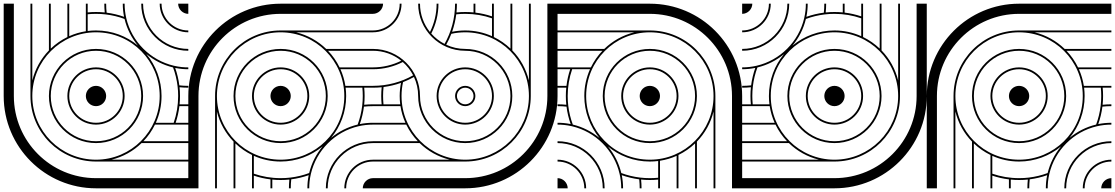

<svg xmlns="http://www.w3.org/2000/svg" viewBox="-20 -1020 6040 1040"><path d="M1000 -945V-1000H945C945 -970 970 -945 1000 -945ZM1000 -145V-155H584C646.3 -170.1 702.3 -201.8 746.9 -245H1000V-255H756.8C782.1 -281.4 803.3 -311.8 819.4 -345H1000V-355H931.4C941.1 -383.8 948 -413.9 951.7 -445H1000V-455H952.8C954.3 -469.8 955 -484.8 955 -500C955 -516.9 954.2 -532 952.6 -547.4C968.2 -545.8 984 -545 1000 -545V-555C983.6 -555 967.3 -555.9 951.4 -557.6C947.2 -590.3 939.6 -622 928.9 -652.1C956 -646.6 978.3 -645 1000 -645V-655C976.7 -655 952.6 -656.9 922.2 -663.8C794.3 -693.7 693.3 -794.2 663.8 -922.2C658 -947.2 655 -973.2 655 -1000H645C645 -975.7 647.5 -951.9 652.1 -928.9C622 -939.6 590.3 -947.2 557.6 -951.4C555.9 -967.3 555 -983.6 555 -1000H545C545 -984 545.8 -968.1 547.4 -952.6C531.9 -954.2 516 -955 500 -955C484.8 -955 469.8 -954.3 455 -952.8V-1000H445V-850.8C413.4 -845.8 383.2 -836.8 355 -824.1V-1000H345V-819.4C311.8 -803.3 281.4 -782.1 255 -756.8V-1000H245V-746.9C201.8 -702.3 170.1 -646.3 155 -584V-1000H145V-500C145 -304 304 -145 500 -145ZM1000 -845V-855C920 -855 855 -920 855 -1000H845C845 -914.4 914.4 -845 1000 -845ZM1000 -745V-755C864.8 -755 755 -864.8 755 -1000H745C745 -859.2 859.2 -745 1000 -745ZM500 -445C530.4 -445 555 -469.6 555 -500C555 -530.4 530.4 -555 500 -555C469.6 -555 445 -530.4 445 -500C445 -469.6 469.6 -445 500 -445ZM500 -345C585.6 -345 655 -414.4 655 -500C655 -585.6 585.6 -655 500 -655C414.4 -655 345 -585.6 345 -500C345 -414.4 414.4 -345 500 -345ZM500 -355C420 -355 355 -420 355 -500C355 -580 420 -645 500 -645C580 -645 645 -580 645 -500C645 -420 580 -355 500 -355ZM500 -245C640.8 -245 755 -359.2 755 -500C755 -640.8 640.8 -755 500 -755C359.2 -755 245 -640.8 245 -500C245 -359.2 359.2 -245 500 -245ZM500 -255C364.8 -255 255 -364.8 255 -500C255 -635.2 364.8 -745 500 -745C635.2 -745 745 -635.2 745 -500C745 -364.8 635.2 -255 500 -255ZM1000 0V-55H500C254.4 -55 55 -254.4 55 -500V-1000H0V-500C0 -224 224 0 500 0ZM726.9 -773.4C666 -824.1 587.5 -855 500 -855C484.8 -855 469.7 -854 455 -852.2V-942.8C469.8 -944.2 484.8 -945 500 -945C517.8 -945 535.3 -944 552.5 -941.9C588 -937.7 622.2 -929.4 654.7 -917.3C667.5 -863.5 692.6 -814.6 726.9 -773.4ZM920.8 -355H824.1C844 -399.3 855 -448.4 855 -500C855 -585.5 824.4 -665.3 772.7 -727.6C814 -693.1 863.3 -667.8 917.3 -654.7C929.4 -622.2 937.7 -588 941.9 -552.5C944 -535.3 945 -518.8 945 -500C945 -449.2 936.5 -400.5 920.8 -355ZM500 -155C309.6 -155 155 -309.6 155 -500C155 -690.4 309.6 -845 500 -845C695.4 -845 845 -686.5 845 -500C845 -309.6 690.4 -155 500 -155Z M1945 0H2000V-55C1970 -55 1945 -30 1945 0ZM1145 0H1155V-416C1170.1 -353.7 1201.8 -297.7 1245 -253.1V0H1255V-243.2C1281.4 -217.9 1311.8 -196.7 1345 -180.6V0H1355V-68.6C1383.8 -58.9 1413.9 -52 1445 -48.3V0H1455V-47.2C1469.8 -45.7 1484.8 -45 1500 -45C1516.9 -45 1532 -45.8 1547.4 -47.4C1545.8 -31.8 1545 -16 1545 0H1555C1555 -16.4 1555.9 -32.7 1557.6 -48.6C1590.3 -52.8 1622 -60.4 1652.1 -71.1C1646.6 -44 1645 -21.7 1645 0H1655C1655 -23.3 1656.9 -47.4 1663.8 -77.8C1693.7 -205.7 1794.2 -306.7 1922.2 -336.2C1947.2 -342 1973.2 -345 2000 -345V-355C1975.7 -355 1951.9 -352.5 1928.9 -347.9C1939.6 -378 1947.2 -409.7 1951.4 -442.4C1967.3 -444.1 1983.6 -445 2000 -445V-455C1984 -455 1968.1 -454.2 1952.6 -452.6C1954.2 -468.1 1955 -484 1955 -500C1955 -515.2 1954.3 -530.2 1952.8 -545H2000V-555H1850.8C1845.8 -586.6 1836.8 -616.8 1824.1 -645H2000V-655H1819.4C1803.3 -688.2 1782.1 -718.6 1756.8 -745H2000V-755H1746.9C1702.3 -798.2 1646.3 -829.9 1584 -845H2000V-855H1500C1304 -855 1145 -696 1145 -500ZM1845 0H1855C1855 -80 1920 -145 2000 -145V-155C1914.4 -155 1845 -85.6 1845 0ZM1745 0H1755C1755 -135.2 1864.8 -245 2000 -245V-255C1859.2 -255 1745 -140.8 1745 0ZM1445 -500C1445 -469.6 1469.6 -445 1500 -445C1530.4 -445 1555 -469.6 1555 -500C1555 -530.4 1530.4 -555 1500 -555C1469.6 -555 1445 -530.4 1445 -500ZM1345 -500C1345 -414.4 1414.4 -345 1500 -345C1585.6 -345 1655 -414.4 1655 -500C1655 -585.6 1585.6 -655 1500 -655C1414.4 -655 1345 -585.6 1345 -500ZM1355 -500C1355 -580 1420 -645 1500 -645C1580 -645 1645 -580 1645 -500C1645 -420 1580 -355 1500 -355C1420 -355 1355 -420 1355 -500ZM1245 -500C1245 -359.2 1359.2 -245 1500 -245C1640.8 -245 1755 -359.2 1755 -500C1755 -640.8 1640.8 -755 1500 -755C1359.2 -755 1245 -640.8 1245 -500ZM1255 -500C1255 -635.2 1364.8 -745 1500 -745C1635.2 -745 1745 -635.2 1745 -500C1745 -364.8 1635.2 -255 1500 -255C1364.8 -255 1255 -364.8 1255 -500ZM1000 0H1055V-500C1055 -745.6 1254.4 -945 1500 -945H2000V-1000H1500C1224 -1000 1000 -776 1000 -500ZM1773.4 -273.1C1824.1 -334 1855 -412.5 1855 -500C1855 -515.2 1854 -530.3 1852.2 -545H1942.8C1944.2 -530.2 1945 -515.2 1945 -500C1945 -482.2 1944 -464.7 1941.9 -447.5C1937.7 -412 1929.4 -377.8 1917.3 -345.3C1863.5 -332.5 1814.6 -307.4 1773.4 -273.1ZM1355 -79.2V-175.9C1399.3 -156 1448.4 -145 1500 -145C1585.5 -145 1665.3 -175.6 1727.6 -227.3C1693.1 -186 1667.8 -136.7 1654.7 -82.7C1622.2 -70.6 1588 -62.3 1552.5 -58.1C1535.3 -56 1518.8 -55 1500 -55C1449.2 -55 1400.5 -63.5 1355 -79.2ZM1155 -500C1155 -690.4 1309.6 -845 1500 -845C1690.4 -845 1845 -690.4 1845 -500C1845 -304.6 1686.5 -155 1500 -155C1309.6 -155 1155 -309.6 1155 -500Z M2055 -1000H2000V-945C2030 -945 2055 -970 2055 -1000ZM2555 -500C2555 -530.4 2530.4 -555 2500 -555C2469.6 -555 2445 -530.4 2445 -500C2445 -469.6 2469.6 -445 2500 -445C2530.4 -445 2555 -469.6 2555 -500ZM2545 -500C2545 -475.2 2524.8 -455 2500 -455C2475.2 -455 2455 -475.2 2455 -500C2455 -524.8 2475.2 -545 2500 -545C2524.8 -545 2545 -524.8 2545 -500ZM2655 -500C2655 -585.6 2585.6 -655 2500 -655C2414.4 -655 2345 -585.6 2345 -500C2345 -414.4 2414.4 -345 2500 -345C2585.6 -345 2655 -414.4 2655 -500ZM2645 -500C2645 -420 2580 -355 2500 -355C2420 -355 2355 -420 2355 -500C2355 -580 2420 -645 2500 -645C2580 -645 2645 -580 2645 -500ZM2855 -1000H2845V-584C2829.9 -646.3 2798.2 -702.3 2755 -746.9V-1000H2745V-756.8C2718.6 -782.1 2688.2 -803.3 2655 -819.4V-1000H2645V-931.4C2616.2 -941.1 2586.1 -948 2555 -951.7V-1000H2545V-952.8C2530.2 -954.3 2515.2 -955 2500 -955C2484 -955 2468.2 -954.2 2452.6 -952.6C2454.2 -968.1 2455 -984 2455 -1000H2445C2445 -920.8 2424.3 -846.5 2388 -782.1C2360.6 -796.2 2336.2 -815.3 2316 -838.2C2340.9 -886.8 2355 -941.8 2355 -1000H2345C2345 -944.9 2332.1 -892.8 2309 -846.5C2275.2 -888.6 2255 -941.9 2255 -1000H2245C2245 -859.2 2359.2 -745 2500 -745C2635.2 -745 2745 -635.2 2745 -500C2745 -364.8 2635.2 -255 2500 -255C2364.8 -255 2255 -364.8 2255 -500C2255 -640.8 2140.8 -755 2000 -755V-745C2058.1 -745 2111.4 -724.8 2153.5 -691C2107.2 -667.9 2055.1 -655 2000 -655V-645C2058.2 -645 2113.2 -659.1 2161.8 -684C2184.7 -663.8 2203.8 -639.4 2217.9 -612C2153.5 -575.7 2079.2 -555 2000 -555V-545C2016 -545 2031.9 -545.8 2047.4 -547.4C2045.8 -531.9 2045 -516 2045 -500C2045 -484.8 2045.7 -469.8 2047.2 -455H2000V-445H2149.2C2154.2 -413.4 2163.2 -383.2 2175.9 -355H2000V-345H2180.6C2196.7 -311.8 2217.9 -281.4 2243.2 -255H2000V-245H2253.1C2297.7 -201.8 2353.7 -170.1 2416 -155H2000V-145H2500C2696 -145 2855 -304 2855 -500ZM3000 -1000H2945V-500C2945 -254.4 2745.6 -55 2500 -55H2000V0H2500C2776 0 3000 -224 3000 -500ZM2645 -920.8V-824.1C2600.7 -844 2551.6 -855 2500 -855C2475.7 -855 2451.9 -852.5 2428.9 -847.9C2439.6 -878 2447.2 -909.7 2451.4 -942.4C2467.3 -944.1 2483.6 -945 2500 -945C2550.8 -945 2599.5 -936.5 2645 -920.8ZM2845 -500C2845 -309.6 2690.4 -155 2500 -155C2309.6 -155 2155 -309.6 2155 -500C2155 -525.8 2157.8 -551 2163.2 -575.2C2183.7 -583.1 2203.4 -592.4 2222.3 -603C2236.9 -571.7 2245 -536.8 2245 -500C2245 -359.2 2359.2 -245 2500 -245C2640.8 -245 2755 -359.2 2755 -500C2755 -640.8 2640.8 -755 2500 -755C2463.2 -755 2428.3 -763.1 2397 -777.7C2407.6 -796.6 2416.9 -816.3 2424.8 -836.8C2449 -842.2 2474.2 -845 2500 -845C2690.4 -845 2845 -690.4 2845 -500ZM2152.1 -571.1C2147.5 -548.1 2145 -524.3 2145 -500C2145 -484.8 2146 -469.7 2147.8 -455H2057.2C2055.8 -469.8 2055 -484.8 2055 -500C2055 -516.4 2055.9 -532.7 2057.6 -548.6C2090.3 -552.8 2122 -560.4 2152.1 -571.1ZM2155 -1000H2145C2145 -920 2080 -855 2000 -855V-845C2085.6 -845 2155 -914.4 2155 -1000Z M3000 -55V0H3055C3055 -30 3030 -55 3000 -55ZM3000 -855V-845H3416C3353.7 -829.9 3297.7 -798.2 3253.1 -755H3000V-745H3243.2C3217.9 -718.6 3196.7 -688.2 3180.6 -655H3000V-645H3068.6C3058.9 -616.2 3052 -586.1 3048.3 -555H3000V-545H3047.2C3045.7 -530.2 3045 -515.2 3045 -500C3045 -483.1 3045.8 -468 3047.4 -452.6C3031.8 -454.2 3016 -455 3000 -455V-445C3016.4 -445 3032.7 -444.1 3048.6 -442.4C3052.8 -409.7 3060.4 -378 3071.1 -347.9C3044 -353.4 3021.7 -355 3000 -355V-345C3023.3 -345 3047.4 -343.1 3077.8 -336.2C3205.7 -306.3 3306.7 -205.8 3336.2 -77.8C3342 -52.8 3345 -26.8 3345 0H3355C3355 -24.3 3352.5 -48.1 3347.9 -71.1C3378 -60.4 3409.7 -52.8 3442.4 -48.6C3444.1 -32.7 3445 -16.4 3445 0H3455C3455 -16 3454.2 -31.9 3452.6 -47.4C3468.1 -45.8 3484 -45 3500 -45C3515.2 -45 3530.2 -45.7 3545 -47.2V0H3555V-149.2C3586.6 -154.2 3616.8 -163.2 3645 -175.9V0H3655V-180.6C3688.2 -196.7 3718.6 -217.9 3745 -243.2V0H3755V-253.1C3798.2 -297.7 3829.9 -353.7 3845 -416V0H3855V-500C3855 -696 3696 -855 3500 -855ZM3000 -155V-145C3080 -145 3145 -80 3145 0H3155C3155 -85.6 3085.6 -155 3000 -155ZM3000 -255V-245C3135.2 -245 3245 -135.2 3245 0H3255C3255 -140.8 3140.8 -255 3000 -255ZM3500 -555C3469.6 -555 3445 -530.4 3445 -500C3445 -469.6 3469.6 -445 3500 -445C3530.4 -445 3555 -469.6 3555 -500C3555 -530.4 3530.4 -555 3500 -555ZM3500 -655C3414.4 -655 3345 -585.6 3345 -500C3345 -414.4 3414.4 -345 3500 -345C3585.6 -345 3655 -414.4 3655 -500C3655 -585.6 3585.6 -655 3500 -655ZM3500 -645C3580 -645 3645 -580 3645 -500C3645 -420 3580 -355 3500 -355C3420 -355 3355 -420 3355 -500C3355 -580 3420 -645 3500 -645ZM3500 -755C3359.2 -755 3245 -640.8 3245 -500C3245 -359.2 3359.2 -245 3500 -245C3640.8 -245 3755 -359.2 3755 -500C3755 -640.8 3640.8 -755 3500 -755ZM3500 -745C3635.2 -745 3745 -635.2 3745 -500C3745 -364.8 3635.2 -255 3500 -255C3364.8 -255 3255 -364.8 3255 -500C3255 -635.2 3364.8 -745 3500 -745ZM3000 -1000V-945H3500C3745.6 -945 3945 -745.6 3945 -500V0H4000V-500C4000 -776 3776 -1000 3500 -1000ZM3273.1 -226.6C3334 -175.9 3412.5 -145 3500 -145C3515.2 -145 3530.3 -146 3545 -147.8V-57.2C3530.2 -55.8 3515.2 -55 3500 -55C3482.2 -55 3464.7 -56 3447.5 -58.1C3412 -62.3 3377.8 -70.6 3345.3 -82.7C3332.5 -136.5 3307.4 -185.4 3273.1 -226.6ZM3079.2 -645H3175.9C3156 -600.7 3145 -551.6 3145 -500C3145 -414.5 3175.6 -334.7 3227.3 -272.4C3186 -306.9 3136.7 -332.2 3082.7 -345.3C3070.6 -377.8 3062.3 -412 3058.1 -447.5C3056 -464.7 3055 -481.2 3055 -500C3055 -550.8 3063.5 -599.5 3079.2 -645ZM3500 -845C3690.4 -845 3845 -690.4 3845 -500C3845 -309.6 3690.4 -155 3500 -155C3304.6 -155 3155 -313.5 3155 -500C3155 -690.4 3309.6 -845 3500 -845Z M4055 -1000H4000V-945C4030 -945 4055 -970 4055 -1000ZM4855 -1000H4845V-584C4829.9 -646.3 4798.2 -702.3 4755 -746.9V-1000H4745V-756.8C4718.6 -782.1 4688.2 -803.3 4655 -819.4V-1000H4645V-931.4C4616.2 -941.1 4586.1 -948 4555 -951.7V-1000H4545V-952.8C4530.2 -954.3 4515.2 -955 4500 -955C4483.1 -955 4468 -954.2 4452.6 -952.6C4454.2 -968.2 4455 -984 4455 -1000H4445C4445 -983.6 4444.1 -967.3 4442.4 -951.4C4409.7 -947.2 4378 -939.6 4347.9 -928.9C4353.4 -956 4355 -978.3 4355 -1000H4345C4345 -976.7 4343.1 -952.6 4336.2 -922.2C4306.3 -794.3 4205.8 -693.3 4077.8 -663.8C4052.8 -658 4026.8 -655 4000 -655V-645C4024.3 -645 4048.1 -647.5 4071.1 -652.1C4060.4 -622 4052.8 -590.3 4048.6 -557.6C4032.7 -555.9 4016.4 -555 4000 -555V-545C4016 -545 4031.9 -545.8 4047.4 -547.4C4045.8 -531.9 4045 -516 4045 -500C4045 -484.8 4045.7 -469.8 4047.2 -455H4000V-445H4149.2C4154.2 -413.4 4163.2 -383.2 4175.9 -355H4000V-345H4180.6C4196.7 -311.8 4217.9 -281.4 4243.2 -255H4000V-245H4253.1C4297.7 -201.8 4353.7 -170.1 4416 -155H4000V-145H4500C4696 -145 4855 -304 4855 -500ZM4155 -1000H4145C4145 -920 4080 -855 4000 -855V-845C4085.6 -845 4155 -914.4 4155 -1000ZM4255 -1000H4245C4245 -864.8 4135.2 -755 4000 -755V-745C4140.8 -745 4255 -859.2 4255 -1000ZM4555 -500C4555 -530.4 4530.4 -555 4500 -555C4469.6 -555 4445 -530.4 4445 -500C4445 -469.6 4469.6 -445 4500 -445C4530.4 -445 4555 -469.6 4555 -500ZM4655 -500C4655 -585.6 4585.6 -655 4500 -655C4414.4 -655 4345 -585.6 4345 -500C4345 -414.4 4414.4 -345 4500 -345C4585.6 -345 4655 -414.4 4655 -500ZM4645 -500C4645 -420 4580 -355 4500 -355C4420 -355 4355 -420 4355 -500C4355 -580 4420 -645 4500 -645C4580 -645 4645 -580 4645 -500ZM4755 -500C4755 -640.8 4640.8 -755 4500 -755C4359.2 -755 4245 -640.8 4245 -500C4245 -359.2 4359.2 -245 4500 -245C4640.8 -245 4755 -359.2 4755 -500ZM4745 -500C4745 -364.8 4635.2 -255 4500 -255C4364.8 -255 4255 -364.8 4255 -500C4255 -635.2 4364.8 -745 4500 -745C4635.2 -745 4745 -635.2 4745 -500ZM5000 -1000H4945V-500C4945 -254.4 4745.6 -55 4500 -55H4000V0H4500C4776 0 5000 -224 5000 -500ZM4226.6 -726.9C4175.9 -666 4145 -587.5 4145 -500C4145 -484.8 4146 -469.7 4147.8 -455H4057.2C4055.8 -469.8 4055 -484.8 4055 -500C4055 -517.8 4056 -535.3 4058.1 -552.5C4062.3 -588 4070.6 -622.2 4082.7 -654.7C4136.5 -667.5 4185.4 -692.6 4226.6 -726.9ZM4645 -920.8V-824.1C4600.7 -844 4551.6 -855 4500 -855C4414.5 -855 4334.7 -824.4 4272.4 -772.7C4306.9 -814 4332.2 -863.3 4345.3 -917.3C4377.8 -929.4 4412 -937.7 4447.5 -941.9C4464.7 -944 4481.2 -945 4500 -945C4550.8 -945 4599.5 -936.5 4645 -920.8ZM4845 -500C4845 -309.6 4690.4 -155 4500 -155C4309.6 -155 4155 -309.6 4155 -500C4155 -695.4 4313.5 -845 4500 -845C4690.4 -845 4845 -690.4 4845 -500Z M5945 0H6000V-55C5970 -55 5945 -30 5945 0ZM5145 0H5155V-416C5170.1 -353.7 5201.8 -297.7 5245 -253.1V0H5255V-243.2C5281.4 -217.9 5311.8 -196.7 5345 -180.6V0H5355V-68.6C5383.8 -58.9 5413.9 -52 5445 -48.3V0H5455V-47.2C5469.8 -45.7 5484.8 -45 5500 -45C5516.9 -45 5532 -45.8 5547.4 -47.4C5545.8 -31.8 5545 -16 5545 0H5555C5555 -16.4 5555.9 -32.7 5557.6 -48.6C5590.3 -52.8 5622 -60.4 5652.1 -71.1C5646.6 -44 5645 -21.7 5645 0H5655C5655 -23.3 5656.9 -47.4 5663.8 -77.8C5693.7 -205.7 5794.2 -306.7 5922.2 -336.2C5947.2 -342 5973.2 -345 6000 -345V-355C5975.7 -355 5951.9 -352.5 5928.9 -347.9C5939.6 -378 5947.2 -409.7 5951.4 -442.4C5967.3 -444.1 5983.6 -445 6000 -445V-455C5984 -455 5968.1 -454.2 5952.6 -452.6C5954.2 -468.1 5955 -484 5955 -500C5955 -515.2 5954.3 -530.2 5952.8 -545H6000V-555H5850.8C5845.8 -586.6 5836.8 -616.8 5824.1 -645H6000V-655H5819.4C5803.3 -688.2 5782.1 -718.6 5756.8 -745H6000V-755H5746.9C5702.3 -798.2 5646.3 -829.9 5584 -845H6000V-855H5500C5304 -855 5145 -696 5145 -500ZM5845 0H5855C5855 -80 5920 -145 6000 -145V-155C5914.4 -155 5845 -85.6 5845 0ZM5745 0H5755C5755 -135.2 5864.8 -245 6000 -245V-255C5859.2 -255 5745 -140.8 5745 0ZM5445 -500C5445 -469.6 5469.6 -445 5500 -445C5530.4 -445 5555 -469.6 5555 -500C5555 -530.4 5530.4 -555 5500 -555C5469.6 -555 5445 -530.4 5445 -500ZM5345 -500C5345 -414.4 5414.4 -345 5500 -345C5585.6 -345 5655 -414.4 5655 -500C5655 -585.6 5585.6 -655 5500 -655C5414.4 -655 5345 -585.6 5345 -500ZM5355 -500C5355 -580 5420 -645 5500 -645C5580 -645 5645 -580 5645 -500C5645 -420 5580 -355 5500 -355C5420 -355 5355 -420 5355 -500ZM5245 -500C5245 -359.2 5359.2 -245 5500 -245C5640.8 -245 5755 -359.2 5755 -500C5755 -640.8 5640.8 -755 5500 -755C5359.2 -755 5245 -640.8 5245 -500ZM5255 -500C5255 -635.2 5364.8 -745 5500 -745C5635.2 -745 5745 -635.2 5745 -500C5745 -364.8 5635.2 -255 5500 -255C5364.8 -255 5255 -364.8 5255 -500ZM5000 0H5055V-500C5055 -745.6 5254.4 -945 5500 -945H6000V-1000H5500C5224 -1000 5000 -776 5000 -500ZM5773.4 -273.1C5824.1 -334 5855 -412.5 5855 -500C5855 -515.2 5854 -530.3 5852.2 -545H5942.8C5944.2 -530.2 5945 -515.2 5945 -500C5945 -482.2 5944 -464.7 5941.9 -447.5C5937.7 -412 5929.4 -377.8 5917.3 -345.3C5863.5 -332.5 5814.6 -307.4 5773.4 -273.1ZM5355 -79.2V-175.9C5399.3 -156 5448.4 -145 5500 -145C5585.5 -145 5665.3 -175.6 5727.6 -227.3C5693.1 -186 5667.8 -136.7 5654.7 -82.7C5622.2 -70.6 5588 -62.3 5552.5 -58.1C5535.3 -56 5518.8 -55 5500 -55C5449.2 -55 5400.5 -63.5 5355 -79.2ZM5155 -500C5155 -690.4 5309.6 -845 5500 -845C5690.4 -845 5845 -690.4 5845 -500C5845 -304.6 5686.5 -155 5500 -155C5309.6 -155 5155 -309.6 5155 -500Z"/></svg>

Font: GlukFramesM7
Style: Medium
Weight: 500
Monospace: yes
Designer: gluk
Foundry: gluk
Version: Version 1.01